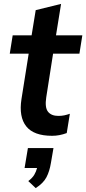

<svg xmlns="http://www.w3.org/2000/svg" viewBox="-20 -686 442 984"><path d="M247 10Q153 10 114.5 -38.5Q76 -87 90 -178L127 -411H30L45 -505H142L163 -634L293 -666L267 -505H402L387 -411H252L217 -187Q209 -135 226 -113.5Q243 -92 279 -92Q296 -92 310 -95Q324 -98 338 -103L322 -4Q303 3 284.5 6.5Q266 10 247 10ZM163 278 125 242Q146 226 155.5 210Q165 194 170 175H106L123 73H254L241 149Q234 192 218 222.5Q202 253 163 278Z"/></svg>

Font: Mulish
Style: Bold Italic
Weight: 700
Italic angle: -9°
Designer: Vernon Adams
Foundry: Vernon Adams
Version: Version 3.603; ttfautohint (v1.8.3)